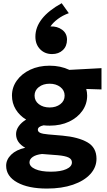

<svg xmlns="http://www.w3.org/2000/svg" viewBox="-20 -926 652 1172"><path d="M283 -159Q264 -159 246 -161Q211 -153.5 211 -134Q211 -122 225.2 -115.2Q239.5 -108.5 274.5 -105.5L361.5 -98Q456.5 -89.5 512.8 -57.8Q569 -26 569 43Q569 95.5 531.2 136.8Q493.5 178 425.5 201.5Q357.5 225 266.5 225Q152.5 225 85 187.5Q17.5 150 17.5 85.5Q17.5 48.5 48.2 18.2Q79 -12 134 -24Q78 -55.5 78 -107.5Q78 -132.5 94.5 -155.8Q111 -179 139.5 -196Q99 -220.5 76 -258.5Q53 -296.5 53 -342.5Q53 -393 82.8 -434.5Q112.5 -476 164.5 -500.5Q216.5 -525 283 -525Q349.5 -525 403.5 -499.5L599.5 -510V-380L506.5 -383Q512 -363 512 -342.5Q512 -291.5 482.8 -249.8Q453.5 -208 402 -183.5Q350.5 -159 283 -159ZM283 -270Q322 -270 348.2 -290Q374.5 -310 374.5 -342.5Q374.5 -374.5 348.2 -394.8Q322 -415 283 -415Q243.5 -415 217.2 -394.8Q191 -374.5 191 -342.5Q191 -310 217.2 -290Q243.5 -270 283 -270ZM290.5 122Q350 122 384.5 106.5Q419 91 419 65.5Q419 45.5 398.5 35.5Q378 25.5 333.5 21.5L236.5 14Q200 18 180 31.8Q160 45.5 160 65Q160 90.5 195 106.2Q230 122 290.5 122ZM298 -596Q253.5 -596 224.8 -625.5Q196 -655 196 -702Q196 -817.5 356.5 -906.5L400 -845.5Q363 -832.5 333.2 -810.2Q303.5 -788 288 -764.5Q329 -766.5 359 -744.5Q389 -722.5 389 -684Q389 -644 363.5 -620Q338 -596 298 -596Z"/></svg>

Font: Geologica
Style: Bold
Weight: 700
Designer: Sindre Bremnes, Frode Helland
Foundry: Monokrom Skriftforlag AS
Version: Version 1.010; ttfautohint (v1.8.4.7-5d5b);gftools[0.9.28]